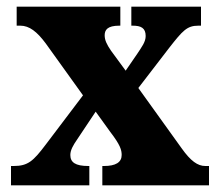

<svg xmlns="http://www.w3.org/2000/svg" viewBox="-20 -556 655 576"><path d="M13 0H248V-58H245C206 -58 191 -69 191 -91C191 -106 200 -121 211 -137L267 -221L311 -160C341 -121 345 -106 345 -91C345 -69 327 -58 292 -58H287V0H607V-58H596C573 -58 552 -73 525 -111L395 -292L488 -413C528 -464 541 -479 575 -479H583V-536H374V-479H378C403 -479 417 -472 417 -448C417 -430 405 -415 392 -395L357 -344L313 -404C300 -423 294 -436 294 -450C294 -466 302 -479 338 -479H341V-536H30V-479H41C68 -479 91 -461 117 -426L229 -270L117 -122C80 -73 64 -58 21 -58H13Z"/></svg>

Font: Noto Serif Sinhala Condensed Black
Style: Regular
Weight: 900
Width: 3
Designer: Jelle Bosma - Monotype Design Team
Foundry: Monotype Imaging Inc.
Version: Version 2.007